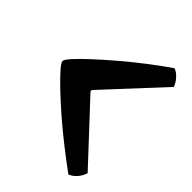

<svg xmlns="http://www.w3.org/2000/svg" viewBox="-73 -900 712 712"><g transform="rotate(-45 283.5 -544.0)"><path d="M59 -364Q41 -369 26 -382Q11 -395 5 -411Q34 -451 68.5 -495Q103 -539 138 -579.5Q173 -620 204 -652.5Q235 -685 257 -704.5Q279 -724 287 -724Q295 -724 316.5 -704.5Q338 -685 368 -652.5Q398 -620 432.5 -579.5Q467 -539 500.5 -495.5Q534 -452 562 -411Q557 -397 542.5 -383.5Q528 -370 511 -364L288 -571H281Z"/></g></svg>

Font: Texturina 72pt Black
Style: Regular
Weight: 900
Designer: Guillermo Torres Carreño
Foundry: Omnibus-Type
Version: Version 1.002; ttfautohint (v1.8.3)